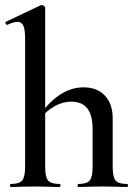

<svg xmlns="http://www.w3.org/2000/svg" viewBox="-20 -745 545 765"><path d="M23 -12Q57 -12 68.5 -26Q80 -40 80 -81V-592Q80 -627 73 -642.5Q66 -658 50 -658Q35 -658 9 -646H8Q5 -646 2.5 -651.5Q0 -657 3 -658L142 -724L147 -725Q151 -725 155.5 -721Q160 -717 160 -714V-81Q160 -40 171.5 -26Q183 -12 217 -12Q221 -12 221 -6Q221 0 217 0Q192 0 177 -1L120 -2L63 -1Q48 0 23 0Q20 0 20 -6Q20 -12 23 -12ZM292 -12Q326 -12 337.5 -26Q349 -40 349 -81V-230Q349 -286 328 -313Q307 -340 263 -340Q230 -340 197 -321.5Q164 -303 142 -273L137 -285Q217 -397 313 -397Q367 -397 398 -364Q429 -331 429 -274V-81Q429 -40 440.5 -26Q452 -12 486 -12Q490 -12 490 -6Q490 0 486 0Q461 0 446 -1L389 -2L332 -1Q317 0 292 0Q289 0 289 -6Q289 -12 292 -12Z"/></svg>

Font: Cormorant Garamond SemiBold
Style: Regular
Weight: 600
Designer: Christian Thalmann (Catharsis Fonts)
Foundry: Catharsis Fonts
Version: Version 4.000